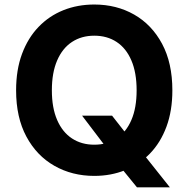

<svg xmlns="http://www.w3.org/2000/svg" viewBox="-20 -757 823 837"><path d="M337.9 -252.7H468.6L534.4 -168.6L598.8 -93.4L720.5 59.6H577L493.2 -43.4L450.4 -104.7ZM391 9.8Q294.4 9.8 217.1 -34.2Q139.8 -78.1 95 -161.6Q50.2 -245 50.2 -363.3Q50.2 -452.6 76 -522.2Q101.9 -591.7 148 -639.6Q194.1 -687.6 256.2 -712.5Q318.3 -737.3 391 -737.3Q487.8 -737.3 564.7 -693.5Q641.7 -649.7 686.6 -566Q731.4 -482.3 731.4 -363.3Q731.4 -274.2 705.7 -204.8Q680 -135.4 633.7 -87.6Q587.4 -39.9 525.4 -15.1Q463.5 9.8 391 9.8ZM391 -126.2Q447 -126.2 488.4 -153.5Q529.9 -180.8 552.7 -233.7Q575.6 -286.6 575.6 -363.3Q575.6 -440.4 552.7 -493.6Q529.9 -546.8 488.4 -574.1Q447 -601.4 391 -601.4Q335.4 -601.4 293.8 -574.1Q252.2 -546.8 229.2 -493.6Q206.1 -440.4 206.1 -363.3Q206.1 -286.6 229.2 -233.7Q252.2 -180.8 293.8 -153.5Q335.4 -126.2 391 -126.2Z"/></svg>

Font: Inter V
Style: 
Weight: 400
Designer: Rasmus Andersson
Foundry: rsms
Version: Version 4.000;git-a3f224843